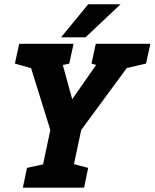

<svg xmlns="http://www.w3.org/2000/svg" viewBox="-20 -870 717 890"><path d="M314.7 -410 494 -667H650.3L356.3 -267.3H213.3L89 -667H244.3ZM226.7 -330H369.7L299.7 0H156.7ZM69 -667H149L143 -548.7L49 -575.3ZM424 -667H504L498 -548.7L404 -575.3ZM159 -542.7 241 -667H321L301 -575.3ZM515 -542.7 597 -667H677L657 -575.3ZM86 0 105 -91.7 210.7 -115 166 0ZM289.7 0 288.3 -118.3 388.7 -91.7 369.7 0ZM539 -850.3 376.3 -697H263L389 -850.3Z"/></svg>

Font: Epunda Slab Light
Style: Italic
Weight: 300
Italic angle: -12°
Designer: Simon Atzbach
Foundry: typofactur
Version: Version 1.102